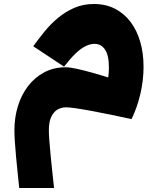

<svg xmlns="http://www.w3.org/2000/svg" viewBox="-20 -563 789 959"><path d="M76 376Q72 340 68 299Q64 258 60 217.5Q56 177 54 143Q52 109 52 87Q52 25 69 -31.5Q86 -88 119.5 -132Q153 -176 200.5 -201.5Q248 -227 309 -227Q328 -227 363 -219.5Q398 -212 446 -198.5Q494 -185 551.5 -166Q609 -147 674 -122L637 32Q588 21 536.5 10.5Q485 0 439.5 -8.5Q394 -17 360 -22Q326 -27 310 -27Q289 -27 269.5 -17Q250 -7 237 18.5Q224 44 224 88Q224 107 226.5 140Q229 173 233 214.5Q237 256 241.5 297.5Q246 339 250 376ZM637 32 467 -36Q495 -78 509.5 -127Q524 -176 524 -225Q524 -287 504.5 -315.5Q485 -344 452 -344Q430 -344 405.5 -331.5Q381 -319 355 -293.5Q329 -268 300 -230L146 -332Q172 -368 202 -405Q232 -442 269 -473Q306 -504 350.5 -523.5Q395 -543 449 -543Q509 -543 555 -519Q601 -495 632.5 -453Q664 -411 680.5 -354Q697 -297 697 -229Q697 -162 681 -93.5Q665 -25 637 32Z"/></svg>

Font: Alexandria ExtraBold
Style: Regular
Weight: 800
Designer: Mohamed Gaber
Foundry: Kief Type Foundry
Version: Version 5.100